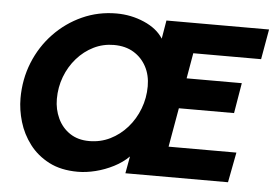

<svg xmlns="http://www.w3.org/2000/svg" viewBox="-51 -782 1232 863"><g transform="rotate(5 565.0 -350.0)"><path d="M329 12Q253 12 199 -16Q145 -44 110.5 -89.5Q76 -135 60 -189Q44 -243 44 -295Q44 -381 74.5 -456.5Q105 -532 160 -589.5Q215 -647 287 -679.5Q359 -712 441 -712Q507 -712 566 -686.5Q625 -661 653 -617L667 -700H1130L1106 -564H800L780 -449H1029L1006 -312H757L726 -136H1032L1006 0H543L557 -77Q529 -49 490 -29Q451 -9 409 1.5Q367 12 329 12ZM368 -130Q419 -130 462.5 -151.5Q506 -173 539 -210.5Q572 -248 590.5 -296.5Q609 -345 609 -398Q609 -448 588.5 -486.5Q568 -525 531 -547.5Q494 -570 442 -570Q393 -570 350.5 -549Q308 -528 275.5 -491Q243 -454 225 -406.5Q207 -359 207 -306Q207 -259 226 -218.5Q245 -178 281 -154Q317 -130 368 -130Z"/></g></svg>

Font: Rethink Sans ExtraBold
Style: Italic
Weight: 800
Italic angle: -10°
Designer: The Rethink Sans project authors (Hans Thiessen). DM Sans designed by Colophon Foundry.
Foundry: Rethink Communications LLC
Version: Version 1.001